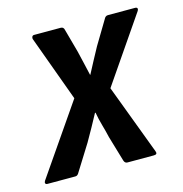

<svg xmlns="http://www.w3.org/2000/svg" viewBox="-98 -566 611 641"><g transform="rotate(-15 207.0 -246.0)"><path d="M-10 0Q-16 0 -17.5 -3.5Q-19 -7 -16 -12L150 -253L67 -480Q66 -484 68 -488Q70 -492 75 -492H167Q177 -492 179 -481L201 -401Q206 -381 211 -358.5Q216 -336 221 -315H222Q233 -336 245 -358.5Q257 -381 268 -401L316 -481Q321 -492 330 -492H424Q430 -492 431.5 -488.5Q433 -485 430 -480L275 -254L366 -12Q371 0 357 0H266Q257 0 254 -10L228 -98Q223 -120 216.5 -142.5Q210 -165 206 -188H204Q192 -166 179.5 -143Q167 -120 154 -98L99 -10Q94 0 86 0Z"/></g></svg>

Font: Sofia Sans Condensed
Style: Bold Italic
Weight: 700
Italic angle: -9°
Version: Version 4.100